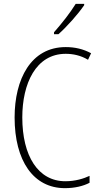

<svg xmlns="http://www.w3.org/2000/svg" viewBox="-20 -969 520 999"><path d="M418 -942V-949H374C344 -901 304 -850 261 -801V-791H284C327 -829 386 -895 418 -942ZM322 -689C359 -689 400 -681 438 -658L454 -692C413 -714 370 -724 322 -724C140 -724 56 -556 56 -358C56 -132 154 10 318 10C369 10 414 -1 446 -18V-54C416 -40 373 -26 320 -26C178 -26 96 -158 96 -358C96 -533 166 -689 322 -689Z"/></svg>

Font: Noto Sans Tamil Condensed ExtraLight
Style: Regular
Weight: 200
Width: 3
Designer: Jelle Bosma - Monotype Design Team
Foundry: Monotype Imaging Inc.
Version: Version 2.004